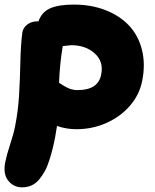

<svg xmlns="http://www.w3.org/2000/svg" viewBox="-41 -513 671 829"><path d="M289.1 44.9Q245.1 44.9 205.1 30.8Q204.1 37.1 196.8 81.1Q190.9 110.4 185.5 131.6Q180.2 152.8 171.6 179.9Q163.1 207 152.6 225.8Q142.1 244.6 128.2 261.7Q114.3 278.8 95.5 287.4Q76.7 295.9 54.2 295.9Q18.1 295.9 -5.4 267.1Q-28.8 238.3 -18.1 186Q-11.7 154.3 2.9 110.1Q17.6 65.9 23.9 33.2Q37.1 -32.2 41.3 -101.3Q45.4 -170.4 46.9 -243.7Q48.3 -316.9 55.2 -371.1Q58.1 -392.6 76.4 -406.7Q94.7 -420.9 120.1 -420.9H125Q139.6 -461.4 176 -477.3Q212.4 -493.2 277.8 -493.2Q353.5 -493.2 415 -469Q476.6 -444.8 516.4 -402.3Q556.2 -359.9 571.8 -298.3Q587.4 -236.8 573.2 -165Q562 -106 521.5 -58.1Q481 -10.3 419.7 17.3Q358.4 44.9 289.1 44.9ZM266.1 -317.9Q260.3 -317.9 230 -314Q217.3 -240.2 213.9 -155.8Q245.1 -134.8 261.2 -129.4Q277.3 -124 293.9 -124Q383.8 -124 396 -191.9Q407.2 -246.6 368.2 -282.2Q329.1 -317.9 266.1 -317.9Z"/></svg>

Font: Shantell Sans Bouncy
Style: Italic
Weight: 800
Italic angle: -11.31°
Designer: Stephen Nixon, Anya Danilova, Shantell Martin
Foundry: Arrow Type
Version: Version 1.006;[9816181b4]